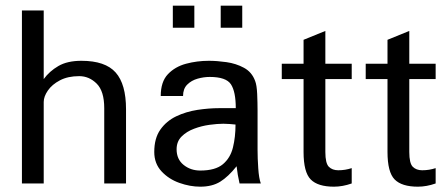

<svg xmlns="http://www.w3.org/2000/svg" viewBox="-20 -666 1628 697"><path d="M437.5 0V-269.5Q437.5 -360.4 399.9 -402.8Q362.3 -445.3 275.4 -445.3Q224.6 -445.3 191.9 -426.3Q159.2 -407.2 138.7 -378.9V-627.9H59.6V0H138.7V-295.9Q138.7 -315.4 153.8 -337.4Q168.9 -359.4 197.8 -374.5Q226.6 -389.6 267.6 -389.6Q303.7 -389.6 331.1 -362.3Q358.4 -335 358.4 -273.4V0Z M835 -213.9Q835 -168.9 825.7 -130.9Q816.4 -92.8 789.1 -69.8Q761.7 -46.9 707 -46.9Q671.9 -46.9 646.5 -67.4Q621.1 -87.9 621.1 -124Q621.1 -152.3 639.2 -170.4Q657.2 -188.5 684.6 -198.7Q711.9 -209 740.7 -212.9Q769.5 -216.8 791 -216.8Q799.8 -216.8 814 -215.8Q828.1 -214.8 835 -213.9ZM926.8 0Q919.9 -18.6 917.5 -55.2Q915 -91.8 915 -122.1V-264.6Q915 -293 913.6 -325.2Q912.1 -357.4 906.2 -372.1Q894.5 -404.3 865.7 -419.9Q836.9 -435.5 802.2 -440.4Q767.6 -445.3 738.3 -445.3Q695.3 -445.3 655.3 -434.6Q615.2 -423.8 589.4 -396.5Q563.5 -369.1 563.5 -317.4H644.5Q644.5 -343.8 659.7 -358.9Q674.8 -374 697.3 -380.4Q719.7 -386.7 741.2 -386.7Q800.8 -386.7 818.4 -359.9Q835.9 -333 835.9 -273.4H776.4Q738.3 -273.4 696.8 -267.1Q655.3 -260.7 619.6 -243.7Q584 -226.6 562 -195.3Q540 -164.1 540 -114.3Q540 -72.3 566.4 -43.9Q592.8 -15.6 631.3 -2Q669.9 11.7 707 11.7Q750 11.7 779.3 -6.3Q808.6 -24.4 838.9 -62.5Q840.8 -45.9 843.3 -31.2Q845.7 -16.6 849.6 0ZM781.2 -565.4V-645.5H859.4V-565.4ZM607.4 -565.4V-645.5H685.5V-565.4Z M1256.8 0V-55.7Q1233.4 -47.9 1208 -47.9Q1186.5 -47.9 1173.8 -60.5Q1161.1 -73.2 1161.1 -114.3V-378.9H1256.8V-434.6H1161.1V-553.7L1082 -521.5V-434.6H1002.9V-378.9H1082V-114.3Q1082 -41 1107.9 -14.6Q1133.8 11.7 1192.4 11.7Q1223.6 11.7 1256.8 0Z M1561.5 0V-55.7Q1538.1 -47.9 1512.7 -47.9Q1491.2 -47.9 1478.5 -60.5Q1465.8 -73.2 1465.8 -114.3V-378.9H1561.5V-434.6H1465.8V-553.7L1386.7 -521.5V-434.6H1307.6V-378.9H1386.7V-114.3Q1386.7 -41 1412.6 -14.6Q1438.5 11.7 1497.1 11.7Q1528.3 11.7 1561.5 0Z"/></svg>

Font: Namkio Khamti
Style: Regular
Weight: 400
Designer: Debbi Hosken
Foundry: SIL International
Version: Version 3.917